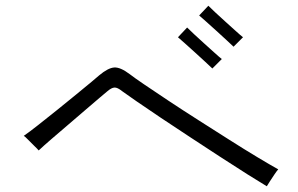

<svg xmlns="http://www.w3.org/2000/svg" viewBox="-20 -832 1040 670"><path d="M911 -182Q886 -197 843 -224Q800 -251 748 -285Q696 -319 642.5 -354Q589 -389 540.5 -421.5Q492 -454 456.5 -478.5Q421 -503 406 -514Q390 -527 379.5 -526.5Q369 -526 354 -513Q349 -509 329 -492Q309 -475 280.5 -450.5Q252 -426 220.5 -399Q189 -372 161 -348Q133 -324 115 -307Q111 -312 100 -322.5Q89 -333 78.5 -344Q68 -355 63 -358Q82 -371 113 -395.5Q144 -420 179 -448Q214 -476 245.5 -502Q277 -528 299.5 -546.5Q322 -565 326 -569Q357 -595 378.5 -596.5Q400 -598 433 -573Q447 -562 483 -537.5Q519 -513 568 -480.5Q617 -448 672 -413Q727 -378 780.5 -344Q834 -310 879 -283Q924 -256 951 -241Q947 -237 938.5 -224.5Q930 -212 922 -199.5Q914 -187 911 -182ZM721 -593Q713 -601 696.5 -616Q680 -631 661 -648.5Q642 -666 625.5 -680.5Q609 -695 601 -702L633 -736Q641 -728 657.5 -712.5Q674 -697 693 -680Q712 -663 728.5 -648Q745 -633 754 -626ZM795 -669Q787 -677 770.5 -692Q754 -707 735 -724.5Q716 -742 699.5 -756.5Q683 -771 675 -778L707 -812Q715 -804 731.5 -788.5Q748 -773 767 -756Q786 -739 802.5 -724Q819 -709 828 -702Z"/></svg>

Font: Zen Kaku Gothic Antique
Style: Regular
Weight: 400
Designer: Yoshimichi Ohira
Foundry: Positype
Version: Version 1.001